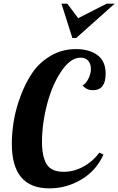

<svg xmlns="http://www.w3.org/2000/svg" viewBox="-20 -1020 651 1056"><path d="M45 -229Q45 -288 55.5 -353Q66 -418 92.5 -490Q119 -562 157.5 -619Q196 -676 258.5 -713Q321 -750 398 -750Q471 -750 516 -717Q561 -684 561 -614Q561 -524 491 -524Q456 -524 434 -550Q452 -559 466 -586.5Q480 -614 480 -641Q480 -668 465.5 -685.5Q451 -703 423 -703Q368 -703 317.5 -628.5Q267 -554 239 -447Q211 -340 211 -239Q211 -159 236.5 -117Q262 -75 330 -75Q386 -75 438.5 -103.5Q491 -132 526 -180L549 -170Q510 -82 428 -33Q346 16 251 16Q45 16 45 -229ZM318 -1000H350L410 -920L567 -1000H611L399 -811H378Z"/></svg>

Font: Lobster Two
Style: Bold Italic
Weight: 700
Designer: Pablo Impallari
Foundry: Pablo Impallari. www.impallari.com
Version: Version 1.006